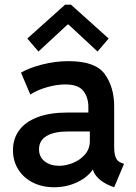

<svg xmlns="http://www.w3.org/2000/svg" viewBox="-20 -789 579 817"><path d="M35.2 -149.9Q35.2 -198.7 61.8 -234.9Q88.4 -271 140.4 -290.5Q192.4 -310.1 266.1 -310.1H356V-334.5Q356 -374 334.7 -401.9Q313.5 -429.7 257.3 -429.7Q220.7 -429.7 178.7 -417.5Q136.7 -405.3 108.9 -386.7L69.3 -480Q105 -500.5 159.9 -514.6Q214.8 -528.8 271.5 -528.8Q386.2 -528.8 426 -473.4Q465.8 -418 465.8 -336.4V-166Q465.8 -134.3 472.7 -118.2Q479.5 -102.1 497.1 -95.7L507.8 -91.8L465.8 7.8L450.7 2Q419.9 -10.3 400.6 -28.3Q381.3 -46.4 375.5 -66.4H374Q352.1 -34.2 307.6 -13.2Q263.2 7.8 210 7.8Q159.7 7.8 119.9 -12.2Q80.1 -32.2 57.6 -68.1Q35.2 -104 35.2 -149.9ZM232.4 -83.5Q259.8 -83.5 290 -95.5Q320.3 -107.4 341.3 -131.3Q362.3 -155.3 362.3 -189V-229.5H269Q210 -229.5 178 -210.2Q146 -190.9 146 -153.8Q146 -121.1 170.2 -102.3Q194.3 -83.5 232.4 -83.5ZM96.2 -625 256.8 -769H282.2L442.4 -625L395 -569.8L271.5 -684.6H267.6L143.6 -569.8Z"/></svg>

Font: Reddit Sans SemiBold
Style: Regular
Weight: 600
Designer: Stephen Hutchings
Foundry: Reddit
Version: Version 1.013